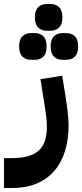

<svg xmlns="http://www.w3.org/2000/svg" viewBox="-80 -703 412 963"><path d="M-60 90H-20Q71 90 113.5 53Q156 16 155 -70Q155 -93 152 -118.5Q149 -144 144 -173L123 -306L232 -323L247 -230Q255 -182 259.5 -141.5Q264 -101 264 -75Q264 -3 246 55Q228 113 192 154.5Q156 196 103 218Q50 240 -19 240H-60ZM233 -403Q207 -403 190.5 -419Q174 -435 174 -470Q174 -505 190.5 -521Q207 -537 233 -537H253Q279 -537 295.5 -521Q312 -505 312 -470Q312 -435 295.5 -419Q279 -403 253 -403ZM75 -403Q49 -403 32.5 -419Q16 -435 16 -470Q16 -505 32.5 -521Q49 -537 75 -537H95Q121 -537 137.5 -521Q154 -505 154 -470Q154 -435 137.5 -419Q121 -403 95 -403ZM154 -549Q128 -549 111.5 -565Q95 -581 95 -616Q95 -651 111.5 -667Q128 -683 154 -683H174Q200 -683 216.5 -667Q233 -651 233 -616Q233 -581 216.5 -565Q200 -549 174 -549Z"/></svg>

Font: IBM Plex Arabic
Style: Bold
Weight: 700
Designer: Mike Abbink, Paul van der Laan, Pieter van Rosmalen, Wael Morcos, Khajak Apelian
Foundry: Bold Monday
Version: Version 1.0